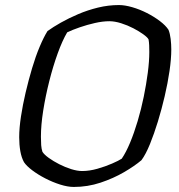

<svg xmlns="http://www.w3.org/2000/svg" viewBox="-20 -740 708 760"><path d="M272 0Q248 0 218 -9.5Q188 -19 159 -34Q130 -49 107.5 -66Q85 -83 75 -98Q65 -116 60.5 -141.5Q56 -167 56 -197Q56 -233 63 -279Q70 -325 81.5 -374Q93 -423 107 -470Q121 -517 137 -555Q153 -593 168 -617Q190 -633 221 -650.5Q252 -668 289.5 -684Q327 -700 368 -710Q409 -720 451 -720Q474 -720 503.5 -711.5Q533 -703 561.5 -688.5Q590 -674 613 -656.5Q636 -639 647 -622Q653 -607 655.5 -586Q658 -565 658 -544Q658 -507 651 -459Q644 -411 632 -359.5Q620 -308 605 -259Q590 -210 573.5 -169.5Q557 -129 540 -106Q513 -83 471 -58.5Q429 -34 378 -17Q327 0 272 0ZM305 -63Q334 -63 365.5 -72Q397 -81 423.5 -92.5Q450 -104 462 -112Q479 -137 495 -175.5Q511 -214 525 -261Q539 -308 549 -357Q559 -406 565 -452Q571 -498 571 -534Q571 -548 570.5 -560.5Q570 -573 568 -584Q564 -592 547.5 -604Q531 -616 508 -628Q485 -640 459.5 -648Q434 -656 413 -656Q387 -656 356 -649Q325 -642 296 -632Q267 -622 246 -612Q227 -580 208.5 -529Q190 -478 175 -418.5Q160 -359 151 -302Q142 -245 142 -199Q142 -180 143 -165.5Q144 -151 148 -139Q155 -128 173 -115Q191 -102 214.5 -90Q238 -78 262 -70.5Q286 -63 305 -63Z"/></svg>

Font: Texturina 12pt Light
Style: Italic
Weight: 300
Italic angle: -11°
Designer: Guillermo Torres Carreño
Foundry: Omnibus-Type
Version: Version 1.002